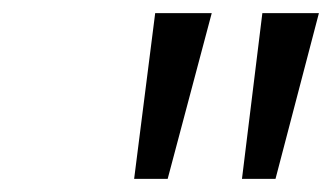

<svg xmlns="http://www.w3.org/2000/svg" viewBox="-20 -700 505 292"><path d="M379 -680H465L399 -428H348ZM216 -680H302L235 -428H184Z"/></svg>

Font: Teachers[wght] Italic
Style: Regular
Weight: 400
Designer: Alfredo Marco Pradil & Chank Diesel
Version: Version 1.000;Glyphs 3.1.2 (3151)